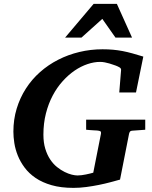

<svg xmlns="http://www.w3.org/2000/svg" viewBox="-20 -937 770 974"><path d="M648.9 -273.9Q642.1 -272.9 639.4 -269.3Q636.7 -265.6 634.8 -258.8L588.9 -25.9Q567.9 -20 540.5 -12.7Q513.2 -5.4 481.9 1Q450.7 7.3 417.7 11.7Q384.8 16.1 353 16.1Q289.1 16.1 241.7 2.4Q194.3 -11.2 160.6 -34.2Q127 -57.1 105 -86.7Q83 -116.2 70.3 -147.9Q57.6 -179.7 52.7 -211.2Q47.9 -242.7 47.9 -269Q47.9 -331.1 64.7 -386.2Q81.5 -441.4 111.6 -488Q141.6 -534.7 183.3 -571.5Q225.1 -608.4 275.4 -634Q325.7 -659.7 382.8 -673.3Q439.9 -687 500 -687Q528.3 -687 553 -684.8Q577.6 -682.6 601.8 -678Q626 -673.3 651.4 -666.3Q676.8 -659.2 707 -649.9L669.9 -467.8H585L594.2 -581.1Q595.2 -589.8 586.7 -595Q578.1 -600.1 567.9 -604Q563 -605.5 554.4 -608.6Q545.9 -611.8 534.9 -615Q523.9 -618.2 511.7 -620.6Q499.5 -623 487.8 -623Q457 -623 423.8 -611.8Q390.6 -600.6 358.6 -578.9Q326.7 -557.1 297.9 -525.1Q269 -493.2 247.3 -452.1Q225.6 -411.1 212.9 -361.3Q200.2 -311.5 200.2 -253.9Q200.2 -213.4 209.7 -182.4Q219.2 -151.4 234.6 -128.2Q250 -105 269.3 -89.6Q288.6 -74.2 307.9 -64.7Q327.1 -55.2 344.2 -51Q361.3 -46.9 373 -46.9Q382.8 -46.9 394 -48.3Q405.3 -49.8 416 -52Q426.8 -54.2 436.5 -56.6Q446.3 -59.1 453.1 -61L492.2 -258.8Q493.7 -268.1 489.3 -271Q484.9 -273.9 473.1 -274.9Q464.4 -274.9 455.1 -275.9Q446.8 -276.4 436.8 -277.1Q426.8 -277.8 417 -278.8V-330.1H716.8V-278.8ZM565.9 -746.1 499 -841.3 393.1 -746.1H310.1L455.1 -917.5H572.8L649.9 -746.1Z"/></svg>

Font: Charis SIL Phon
Style: Bold Italic
Weight: 700
Italic angle: -11°
Foundry: SIL International
Version: Version 5.000